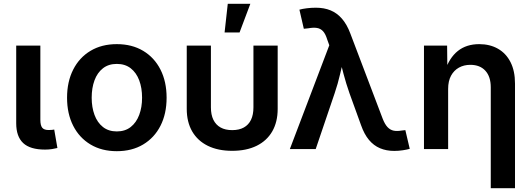

<svg xmlns="http://www.w3.org/2000/svg" viewBox="-20 -777 2769 1001"><path d="M214.8 2.9Q137.2 2.9 100.8 -31.2Q64.5 -65.4 64.5 -134.3V-539.1H190.4V-152.8Q190.4 -123.5 200 -111.3Q209.5 -99.1 233.9 -99.1Q244.6 -99.1 251 -99.9Q257.3 -100.6 262.7 -101.6L279.3 -5.4Q268.1 -2.4 251.2 0.2Q234.4 2.9 214.8 2.9Z M588.9 11.2Q510.3 11.2 451.9 -23.7Q393.6 -58.6 361.6 -121.3Q329.6 -184.1 329.6 -267.6Q329.6 -351.1 361.6 -414.1Q393.6 -477.1 451.9 -512Q510.3 -546.9 588.9 -546.9Q668 -546.9 726.3 -512Q784.7 -477.1 816.7 -414.1Q848.6 -351.1 848.6 -267.6Q848.6 -184.1 816.7 -121.3Q784.7 -58.6 726.3 -23.7Q668 11.2 588.9 11.2ZM588.9 -91.8Q632.3 -91.8 661.6 -115Q690.9 -138.2 705.8 -178Q720.7 -217.8 720.7 -267.6Q720.7 -318.4 705.8 -358.2Q690.9 -397.9 661.6 -420.9Q632.3 -443.8 588.9 -443.8Q545.9 -443.8 516.6 -420.9Q487.3 -397.9 472.7 -358.2Q458 -318.4 458 -267.6Q458 -217.8 472.7 -178Q487.3 -138.2 516.6 -115Q545.9 -91.8 588.9 -91.8Z M1190.4 9.3Q1116.7 9.3 1063.5 -16.8Q1010.3 -43 981.9 -92Q953.6 -141.1 953.6 -209.5V-539.1H1079.6V-217.3Q1079.6 -178.7 1092.5 -152.3Q1105.5 -126 1130.1 -112.3Q1154.8 -98.6 1190.4 -98.6Q1226.6 -98.6 1251.2 -112.3Q1275.9 -126 1288.6 -152.3Q1301.3 -178.7 1301.3 -217.3V-539.1H1427.7V-209.5Q1427.7 -141.1 1399.4 -92Q1371.1 -43 1317.9 -16.8Q1264.6 9.3 1190.4 9.3ZM1150.9 -607.9 1167.5 -757.3H1285.2L1229 -607.9Z M1491.2 0 1696.8 -541 1686 -570.8Q1677.2 -600.1 1664.1 -614.3Q1650.9 -628.4 1632.3 -631.3Q1613.8 -634.3 1586.9 -629.4L1564 -627L1541 -726.6Q1556.2 -731 1579.6 -733.9Q1603 -736.8 1627 -736.8Q1669.9 -736.8 1703.6 -722.9Q1737.3 -709 1762.9 -679.4Q1788.6 -649.9 1806.2 -603L1975.1 -158.2Q1986.3 -129.4 2000.2 -114.5Q2014.2 -99.6 2032 -95.9Q2049.8 -92.3 2072.3 -96.2L2093.3 -98.6L2116.2 -1Q2102.5 2.9 2080.8 6.3Q2059.1 9.8 2035.2 9.8Q1994.1 9.8 1961.2 -4.2Q1928.2 -18.1 1903.6 -47.6Q1878.9 -77.1 1862.3 -124.5L1802.2 -290.5Q1784.2 -341.8 1771.2 -391.1Q1758.3 -440.4 1744.6 -493.7H1778.3Q1764.6 -441.4 1753.2 -391.1Q1741.7 -340.8 1724.6 -290.5L1626 0Z M2316.4 -313.5V0H2190.4V-539.1H2311L2312.5 -405.3H2299.3Q2322.3 -475.6 2366.9 -511.2Q2411.6 -546.9 2478.5 -546.9Q2534.2 -546.9 2576.2 -522.9Q2618.2 -499 2641.6 -453.1Q2665 -407.2 2665 -341.3V204.1H2538.6V-321.8Q2538.6 -377.4 2510.5 -408.2Q2482.4 -439 2432.1 -439Q2398.9 -439 2372.8 -424.6Q2346.7 -410.2 2331.5 -382.3Q2316.4 -354.5 2316.4 -313.5Z"/></svg>

Font: Inter 18pt SemiBold
Style: Regular
Weight: 600
Designer: Rasmus Andersson
Foundry: rsms
Version: Version 4.001;git-66647c0bb